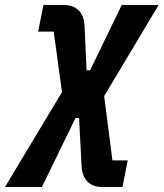

<svg xmlns="http://www.w3.org/2000/svg" viewBox="-106 -545 652 765"><path d="M67 -525H150Q186 -525 207.5 -503.5Q229 -482 231 -440L239 -265H253L379 -525H526L309 -162L342 94H403L382 200H300Q264 200 242.5 178.5Q221 157 219 115L209 -75H195L61 200H-86L141 -178L108 -419H46Z"/></svg>

Font: IBM Plex Sans Condensed
Style: Bold Italic
Weight: 700
Width: 3
Italic angle: -11.31°
Designer: Mike Abbink, Paul van der Laan, Pieter van Rosmalen
Foundry: Bold Monday
Version: Version 3.201